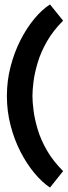

<svg xmlns="http://www.w3.org/2000/svg" viewBox="-20 -695 304 864"><path d="M264 -602Q219 -557 191.5 -509Q164 -461 150 -414.5Q136 -368 131 -329Q126 -290 126 -263Q126 -237 131 -197.5Q136 -158 150 -111.5Q164 -65 191.5 -17.5Q219 30 264 75L205 149Q169 125 134.5 83.5Q100 42 72 -12.5Q44 -67 27.5 -131Q11 -195 11 -263Q11 -331 27.5 -395Q44 -459 72 -514Q100 -569 134.5 -610.5Q169 -652 205 -675Z"/></svg>

Font: Podkova
Style: Bold
Weight: 700
Designer: Ilya Yudin
Foundry: Cyreal (www.cyreal.org)
Version: Version 2.102; ttfautohint (v1.8.1.43-b0c9)